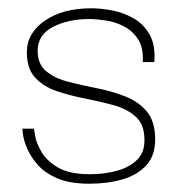

<svg xmlns="http://www.w3.org/2000/svg" viewBox="-20 -434 430 464"><path d="M196 10Q148 10 117.5 -3.5Q87 -17 70 -37Q53 -57 45 -76.5Q37 -96 35.5 -109.5Q34 -123 34 -123H62Q62 -122 65 -105Q68 -88 80.5 -66.5Q93 -45 120.5 -29Q148 -13 197 -13Q231 -13 261.5 -21Q292 -29 311 -47.5Q330 -66 329 -97Q329 -133 308 -152Q287 -171 254 -180Q221 -189 185 -196Q149 -203 116.5 -214Q84 -225 64 -247.5Q44 -270 45 -311Q46 -355 89 -384.5Q132 -414 201 -414Q223 -414 250 -409Q277 -404 301.5 -390.5Q326 -377 341 -351.5Q356 -326 353 -284H325Q327 -318 314 -338.5Q301 -359 280 -370Q259 -381 236 -384.5Q213 -388 195 -388Q145 -388 108 -369Q71 -350 71 -311Q71 -279 91.5 -262Q112 -245 144.5 -236.5Q177 -228 213 -221Q249 -214 281.5 -201.5Q314 -189 334.5 -165Q355 -141 355 -97Q355 -58 333.5 -34.5Q312 -11 276 -0.5Q240 10 196 10Z"/></svg>

Font: Darker Grotesque Light
Style: Regular
Weight: 300
Designer: Gabriel Lam
Foundry: TypeRant
Version: Version 1.000;gftools[0.9.28]